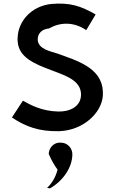

<svg xmlns="http://www.w3.org/2000/svg" viewBox="-20 -724 641 1064"><path d="M299 216C288 260 265 295 241 317C246 318 252 319 257 320C330 278 381 203 381 131C381 98 356 70 324 67H323C285 61 256 88 251 120C251 123 250 125 250 129C264 162 283 195 299 216ZM251 -566C310 -600 386 -606 458 -557L510 -644C427 -691 369 -711 264 -702C152 -690 82 -605 78 -519V-518C77 -510 77 -501 78 -494C84 -406 171 -370 262 -336C335 -307 429 -282 429 -200C429 -131 363 -104 302 -106C211 -108 148 -143 107 -166L46 -73C124 -21 197 5 307 3C439 -1 543 -96 550 -194V-219C543 -349 406 -388 299 -427C259 -440 194 -451 189 -502V-503C188 -541 215 -563 251 -566Z"/></svg>

Font: Bluebird
Style: Li
Weight: 300
Designer: Jasper
Foundry: Cannot Into Space Fonts
Version: Version 0.98